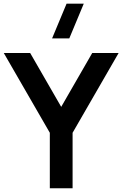

<svg xmlns="http://www.w3.org/2000/svg" viewBox="-20 -1002 652 1022"><path d="M348.8 -797.5H257.2L334.4 -982.5H425.9ZM245.2 0V-295.2L0 -720H140.5L305.8 -433.2L471 -720H611.5L366.4 -295.2V0Z"/></svg>

Font: Vela Sans GX ExtLt
Style: Regular
Weight: 200
Designer: Principal design: Mikhail Sharanda - project Manrope.
Design modification: Ravid Balaliev
Foundry: Mikhail Sharanda
Version: Version 1.001